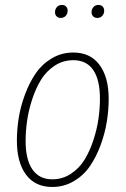

<svg xmlns="http://www.w3.org/2000/svg" viewBox="-20 -742 505 772"><path d="M224.1 -669.9Q213.9 -669.9 207.5 -676.3Q201.2 -682.6 201.2 -692.9Q201.2 -705.1 208.7 -713.6Q216.3 -722.2 229 -722.2Q239.3 -722.2 245.6 -715.8Q252 -709.5 252 -699.2Q252 -687 244.4 -678.5Q236.8 -669.9 224.1 -669.9ZM371.1 -669.9Q360.8 -669.9 354.5 -676.3Q348.1 -682.6 348.1 -692.9Q348.1 -705.1 355.7 -713.6Q363.3 -722.2 376 -722.2Q386.2 -722.2 392.6 -715.8Q398.9 -709.5 398.9 -699.2Q398.9 -687 391.4 -678.5Q383.8 -669.9 371.1 -669.9ZM189.9 9.8Q121.6 9.8 84.7 -39.6Q47.9 -88.9 47.9 -176.8Q47.9 -221.7 55.4 -268.6Q63 -315.4 80.8 -363Q98.6 -410.6 124 -447.5Q149.4 -484.4 188.5 -507.6Q227.5 -530.8 274.9 -530.8Q343.3 -530.8 380.1 -481.2Q417 -431.6 417 -344.2Q417 -299.3 409.4 -252.4Q401.9 -205.6 384.3 -158Q366.7 -110.4 341.3 -73.5Q315.9 -36.6 276.6 -13.4Q237.3 9.8 189.9 9.8ZM189.9 -21Q231.4 -21 265.1 -43.2Q298.8 -65.4 320.1 -100.1Q341.3 -134.8 355.7 -179Q370.1 -223.1 376 -264.9Q381.8 -306.6 381.8 -345.2Q381.8 -421.4 354.7 -460.7Q327.6 -500 274.9 -500Q233.4 -500 199.7 -477.8Q166 -455.6 144.8 -420.9Q123.5 -386.2 109.1 -341.8Q94.7 -297.4 88.9 -255.6Q83 -213.9 83 -174.8Q83 -99.6 110.6 -60.3Q138.2 -21 189.9 -21Z"/></svg>

Font: Fira Sans Compressed UltraLight
Style: Italic
Weight: 200
Width: 3
Italic angle: -8°
Designer: Carrois Corporate & Edenspiekermann AG
Foundry: Carrois Corporate GbR & Edenspiekermann AG
Version: Version 4.203;PS 004.203;hotconv 1.0.88;makeotf.lib2.5.64775